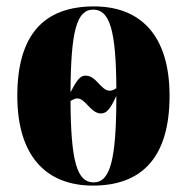

<svg xmlns="http://www.w3.org/2000/svg" viewBox="-20 -569 584 599"><path d="M270 10C426 10 509 -82 509 -270C509 -458 419 -549 273 -549C115 -549 34 -458 34 -270C34 -82 124 10 270 10ZM200 -281C201 -472 219 -539 271 -539C322 -539 342 -475 343 -294C336 -289 329 -286 322 -286C295 -286 281 -333 247 -333C231 -333 221 -322 200 -281ZM272 0C220 0 201 -66 200 -254C207 -258 214 -262 221 -262C247 -262 263 -215 295 -215C312 -215 324 -228 343 -270C343 -70 324 0 272 0Z"/></svg>

Font: Noto Serif Display ExtraCondensed Black
Style: Regular
Weight: 900
Width: 2
Designer: Monotype Design Team
Foundry: Monotype Imaging Inc.
Version: Version 2.009